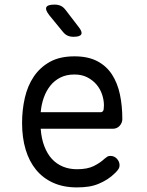

<svg xmlns="http://www.w3.org/2000/svg" viewBox="-20 -805 640 835"><path d="M460 -127Q477 -127 488.5 -114.5Q500 -102 500 -86Q500 -78 496 -71Q492 -64 482 -54Q465 -37 447 -25.5Q429 -14 408.5 -5.5Q388 3 365 6.5Q342 10 314 10Q256 10 211.5 -10Q167 -30 137 -66.5Q107 -103 91.5 -154.5Q76 -206 76 -270Q76 -327 88 -379.5Q100 -432 127 -472Q154 -512 197 -536Q240 -560 304 -560Q363 -560 403 -539Q443 -518 467 -481Q491 -444 501.5 -394.5Q512 -345 512 -287Q512 -271 500.5 -258Q489 -245 470 -245H157Q160 -202 173 -168.5Q186 -135 206 -113.5Q226 -92 253.5 -80.5Q281 -69 315 -69Q360 -69 388 -83Q416 -97 435 -115Q442 -121 447 -124Q452 -127 460 -127ZM157 -317H419Q424 -317 428 -322Q432 -327 432 -347Q432 -370 424 -394Q416 -418 400 -437Q384 -456 360 -468.5Q336 -481 304 -481Q269 -481 243 -468Q217 -455 199 -432.5Q181 -410 170.5 -380.5Q160 -351 157 -317ZM254 -666 195 -738Q176 -762 181.5 -773.5Q187 -785 217 -785Q233 -785 244.5 -779.5Q256 -774 265 -762L321 -689Q339 -667 333.5 -656Q328 -645 300 -645Q285 -645 274 -650Q263 -655 254 -666Z"/></svg>

Font: Maple Mono Normal NL Light
Style: Regular
Weight: 300
Monospace: yes
Designer: subframe7536
Version: Version 7.000